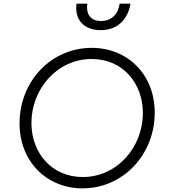

<svg xmlns="http://www.w3.org/2000/svg" viewBox="-20 -1019 924 1051"><path d="M432 12C655 12 827 -174 827 -402C827 -612 678 -757 482 -757C259 -757 87 -573 87 -344C87 -133 237 12 432 12ZM152 -346C152 -530 291 -696 482 -696C653 -696 762 -563 762 -400C762 -214 622 -50 433 -50C263 -50 152 -182 152 -346ZM399 -999C387 -914 437 -854 531 -854C624 -854 681 -914 694 -999H635C627 -941 590 -904 533 -904C476 -904 450 -941 458 -999Z"/></svg>

Font: Mluvka Light
Style: Italic
Weight: 300
Italic angle: -8°
Designer: Modified by Jiří Krblich, Original typeface by Gumpita Rahayu
Foundry: Gumpita Rahayu & Jiří Krblich
Version: Version 2.000;Glyphs 3.1.1 (3134)